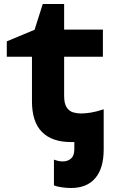

<svg xmlns="http://www.w3.org/2000/svg" viewBox="-20 -701 570 961"><path d="M335 10Q240 10 190 -40.5Q140 -91 140 -194V-417H14V-494L153 -552L194 -681H301V-553H495V-417H301V-222Q301 -182 314 -163Q327 -144 346.5 -138.5Q366 -133 385 -133Q407 -133 435 -137.5Q463 -142 499 -154V47Q499 141 457 190.5Q415 240 335 240Q315 240 289.5 236.5Q264 233 250 227V98Q274 107 294 107Q319 107 335.5 92.5Q352 78 352 46V10Q343 10 335 10Z"/></svg>

Font: Noto Sans Mono Condensed Black
Style: Regular
Weight: 900
Width: 3
Designer: Monotype Design Team
Foundry: Monotype Imaging Inc.
Version: Version 2.014